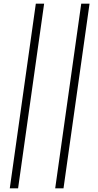

<svg xmlns="http://www.w3.org/2000/svg" viewBox="-20 -770 532 1040"><path d="M33 250 174 -750H219L78 250ZM279 250 420 -750H465L324 250Z"/></svg>

Font: Brygada 1918
Style: Italic
Weight: 400
Italic angle: -8°
Designer: Mateusz Machalski | Borys Kosmynka | Przemek Hoffer
Foundry: NIEPODLEGLA 2018
Version: Version 3.006